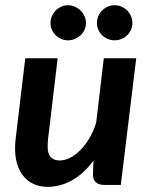

<svg xmlns="http://www.w3.org/2000/svg" viewBox="-20 -708 567 735"><path d="M200.7 -484.9 164.1 -177.2Q158.7 -131.8 169.7 -112.8Q180.7 -93.8 209.5 -93.8Q228.5 -93.8 248.5 -104Q268.6 -114.3 287.4 -133.1Q306.2 -151.9 322 -178.5Q337.9 -205.1 348.1 -237.8L377.4 -484.9H501.5L442.4 0H380.4Q334.5 0 335.9 -42.5L337.9 -93.3Q300.3 -42.5 255.4 -17.6Q210.4 7.3 162.6 7.3Q130.9 7.3 106 -4.9Q81.1 -17.1 64.5 -40.5Q47.9 -64 41.3 -98.4Q34.7 -132.8 40 -177.2L76.7 -484.9ZM486.8 -619.6Q486.8 -606 481.4 -594Q476.1 -582 466.8 -573Q457.5 -564 445.1 -558.8Q432.6 -553.7 418.5 -553.7Q404.8 -553.7 392.6 -558.8Q380.4 -564 371.1 -573Q361.8 -582 356.4 -594Q351.1 -606 351.1 -619.6Q351.1 -633.8 356.4 -646.2Q361.8 -658.7 371.1 -668Q380.4 -677.2 392.6 -682.6Q404.8 -688 418.5 -688Q432.6 -688 445.1 -682.6Q457.5 -677.2 466.8 -668Q476.1 -658.7 481.4 -646.2Q486.8 -633.8 486.8 -619.6ZM309.1 -619.6Q309.1 -606 303.5 -594Q297.9 -582 288.3 -573Q278.8 -564 266.4 -558.8Q253.9 -553.7 239.7 -553.7Q226.6 -553.7 214.6 -558.8Q202.6 -564 193.4 -573Q184.1 -582 178.7 -594Q173.3 -606 173.3 -619.6Q173.3 -633.8 178.7 -646.2Q184.1 -658.7 193.4 -668Q202.6 -677.2 214.6 -682.6Q226.6 -688 239.7 -688Q253.9 -688 266.4 -682.6Q278.8 -677.2 288.3 -668Q297.9 -658.7 303.5 -646.2Q309.1 -633.8 309.1 -619.6Z"/></svg>

Font: Carlito
Style: Bold Italic
Weight: 700
Italic angle: -7°
Designer: Lukasz Dziedzic
Foundry: tyPoland Lukasz Dziedzic
Version: Version 1.104